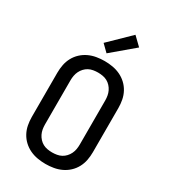

<svg xmlns="http://www.w3.org/2000/svg" viewBox="-235 -1095 1070 1214"><g transform="rotate(30 300.0 -488.0)"><path d="M300 8Q271 8 241.5 3Q212 -2 185.5 -14.5Q159 -27 137.5 -47Q116 -67 102 -93Q88 -119 82.5 -148Q77 -177 77 -206V-529Q77 -558 82.5 -587Q88 -616 102 -642Q116 -668 137.5 -688Q159 -708 185.5 -720.5Q212 -733 241.5 -738Q271 -743 300 -743Q329 -743 358.5 -738Q388 -733 414.5 -720.5Q441 -708 462.5 -688Q484 -668 498 -642Q512 -616 517.5 -587Q523 -558 523 -529V-206Q523 -177 517.5 -148Q512 -119 498 -93Q484 -67 462.5 -47Q441 -27 414.5 -14.5Q388 -2 358.5 3Q329 8 300 8ZM300 -76Q317 -76 334.5 -79Q352 -82 367 -90Q382 -98 394 -111Q406 -124 413.5 -139.5Q421 -155 424 -172Q427 -189 427 -206V-529Q427 -546 424 -563Q421 -580 413.5 -595.5Q406 -611 394 -624Q382 -637 367 -645Q352 -653 334.5 -656Q317 -659 300 -659Q283 -659 265.5 -656Q248 -653 233 -645Q218 -637 206 -624Q194 -611 186.5 -595.5Q179 -580 176 -563Q173 -546 173 -529V-206Q173 -189 176 -172Q179 -155 186.5 -139.5Q194 -124 206 -111Q218 -98 233 -90Q248 -82 265.5 -79Q283 -76 300 -76ZM285 -791 236 -839 385 -984 445 -926Z"/></g></svg>

Font: Iosevka SS04 Medium Extended
Style: Regular
Weight: 500
Width: 7
Monospace: yes
Designer: Belleve Invis
Foundry: Belleve Invis
Version: Version 19.0.0; ttfautohint (v1.8.4)